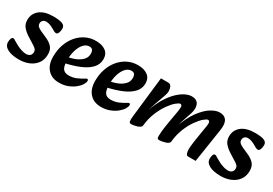

<svg xmlns="http://www.w3.org/2000/svg" viewBox="18 -1126 2531 1777"><g transform="rotate(30 1283.5 -237.5)"><path d="M170 16Q91 16 46.5 -8Q2 -32 2 -74Q2 -97 8.5 -113.5Q15 -130 27 -130Q32 -130 38.5 -127Q45 -124 60 -114Q79 -102 103 -90Q127 -78 152.5 -70Q178 -62 200 -62Q228 -62 242.5 -76Q257 -90 257 -114Q257 -131 247 -143Q237 -155 212 -170L145 -212Q105 -237 79.5 -267Q54 -297 54 -342Q54 -408 104 -449Q154 -490 249 -490Q313 -490 344.5 -477.5Q376 -465 376 -433Q376 -405 367.5 -386Q359 -367 345 -367Q340 -367 333.5 -369Q327 -371 321 -374Q312 -379 295 -389Q278 -399 257.5 -407Q237 -415 215 -415Q194 -415 181 -402.5Q168 -390 168 -370Q168 -352 179 -340Q190 -328 218 -315L283 -286Q329 -266 354.5 -237.5Q380 -209 380 -160Q380 -102 350.5 -62.5Q321 -23 273 -3.5Q225 16 170 16Z M597 16Q520 16 475.5 -32.5Q431 -81 431 -166Q431 -237 451.5 -296Q472 -355 509.5 -399Q547 -443 596.5 -467Q646 -491 703 -491Q770 -491 808.5 -462Q847 -433 847 -378Q847 -323 809 -282Q771 -241 701.5 -212Q632 -183 537 -163L524 -226Q577 -233 621 -250Q665 -267 692.5 -295Q720 -323 720 -360Q721 -386 711 -401Q701 -416 677 -416Q642 -416 615.5 -386.5Q589 -357 574.5 -309Q560 -261 560 -206Q560 -140 579 -113.5Q598 -87 641 -87Q685 -87 721 -102.5Q757 -118 782 -134Q790 -139 796.5 -142.5Q803 -146 808 -146Q814 -146 817 -141.5Q820 -137 820 -131Q820 -113 804.5 -88Q789 -63 759.5 -39.5Q730 -16 689 0Q648 16 597 16Z M1046 16Q969 16 924.5 -32.5Q880 -81 880 -166Q880 -237 900.5 -296Q921 -355 958.5 -399Q996 -443 1045.5 -467Q1095 -491 1152 -491Q1219 -491 1257.5 -462Q1296 -433 1296 -378Q1296 -323 1258 -282Q1220 -241 1150.5 -212Q1081 -183 986 -163L973 -226Q1026 -233 1070 -250Q1114 -267 1141.5 -295Q1169 -323 1169 -360Q1170 -386 1160 -401Q1150 -416 1126 -416Q1091 -416 1064.5 -386.5Q1038 -357 1023.5 -309Q1009 -261 1009 -206Q1009 -140 1028 -113.5Q1047 -87 1090 -87Q1134 -87 1170 -102.5Q1206 -118 1231 -134Q1239 -139 1245.5 -142.5Q1252 -146 1257 -146Q1263 -146 1266 -141.5Q1269 -137 1269 -131Q1269 -113 1253.5 -88Q1238 -63 1208.5 -39.5Q1179 -16 1138 0Q1097 16 1046 16Z M1974 10Q1962 10 1956 -2Q1950 -14 1948 -28Q1946 -42 1946 -51Q1946 -65 1948 -85.5Q1950 -106 1953 -129Q1956 -152 1959 -170L1976 -274Q1979 -294 1982.5 -313Q1986 -332 1986 -349Q1986 -363 1980.5 -370Q1975 -377 1966 -377Q1953 -377 1924 -352.5Q1895 -328 1863 -283Q1831 -238 1805 -174Q1779 -110 1771 -31L1742 -175Q1783 -291 1834.5 -360Q1886 -429 1936.5 -459.5Q1987 -490 2025 -490Q2058 -490 2077.5 -478Q2097 -466 2106 -445Q2115 -424 2115 -398Q2115 -375 2111.5 -352Q2108 -329 2104 -303L2056 10ZM1372 14Q1359 14 1352.5 9.5Q1346 5 1345 -14Q1344 -33 1349 -75L1396 -491H1475Q1498 -491 1508 -469Q1518 -447 1518 -419Q1518 -406 1509.5 -378.5Q1501 -351 1489.5 -320.5Q1478 -290 1470 -267L1444 -185L1488 -191L1471 -29Q1470 -18 1457 -9.5Q1444 -1 1427 4Q1410 9 1395 11.5Q1380 14 1372 14ZM1670 13Q1651 13 1647.5 4Q1644 -5 1644 -20Q1644 -37 1647 -70Q1650 -103 1661 -170L1679 -273Q1683 -293 1686 -313.5Q1689 -334 1689 -351Q1689 -364 1684 -370.5Q1679 -377 1669 -377Q1656 -377 1626.5 -352.5Q1597 -328 1564.5 -282Q1532 -236 1505.5 -172Q1479 -108 1471 -29L1442 -178Q1472 -265 1510 -324.5Q1548 -384 1587.5 -420.5Q1627 -457 1663 -473.5Q1699 -490 1726 -490Q1760 -490 1778 -478Q1796 -466 1803 -447Q1810 -428 1810 -407Q1810 -383 1801 -353.5Q1792 -324 1777.5 -283.5Q1763 -243 1747 -185L1787 -198L1771 -31Q1770 -20 1758 -11.5Q1746 -3 1728.5 2Q1711 7 1695 10Q1679 13 1670 13Z M2326 16Q2247 16 2202.5 -8Q2158 -32 2158 -74Q2158 -97 2164.5 -113.5Q2171 -130 2183 -130Q2188 -130 2194.5 -127Q2201 -124 2216 -114Q2235 -102 2259 -90Q2283 -78 2308.5 -70Q2334 -62 2356 -62Q2384 -62 2398.5 -76Q2413 -90 2413 -114Q2413 -131 2403 -143Q2393 -155 2368 -170L2301 -212Q2261 -237 2235.5 -267Q2210 -297 2210 -342Q2210 -408 2260 -449Q2310 -490 2405 -490Q2469 -490 2500.5 -477.5Q2532 -465 2532 -433Q2532 -405 2523.5 -386Q2515 -367 2501 -367Q2496 -367 2489.5 -369Q2483 -371 2477 -374Q2468 -379 2451 -389Q2434 -399 2413.5 -407Q2393 -415 2371 -415Q2350 -415 2337 -402.5Q2324 -390 2324 -370Q2324 -352 2335 -340Q2346 -328 2374 -315L2439 -286Q2485 -266 2510.5 -237.5Q2536 -209 2536 -160Q2536 -102 2506.5 -62.5Q2477 -23 2429 -3.5Q2381 16 2326 16Z"/></g></svg>

Font: Alkatra Medium
Style: Regular
Weight: 500
Designer: Suman Bhandary
Version: Version 1.100;gftools[0.9.22]